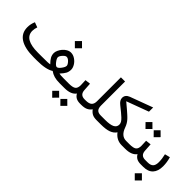

<svg xmlns="http://www.w3.org/2000/svg" viewBox="65 -1582 2695 2695"><g transform="rotate(45 1412.5 -234.5)"><path d="M657.7 -569.8 728.5 -640.6 800.3 -569.3 729 -498.5ZM732.9 -332.5Q710 -332.5 679.4 -298.3Q648.9 -264.2 648.9 -239.3Q648.9 -214.8 681.4 -173.3Q713.9 -131.8 735.4 -131.8Q758.8 -131.8 790.8 -174.3Q822.8 -216.8 822.8 -243.2Q822.8 -266.1 792.5 -299.3Q762.2 -332.5 732.9 -332.5ZM468.8 -87.9Q561.5 -87.9 594.7 -89.4Q627.9 -90.8 644 -94.7Q604 -134.8 585.4 -168.5Q566.9 -202.1 566.9 -242.2Q566.9 -267.6 580.8 -298.1Q594.7 -328.6 616.9 -355.2Q639.2 -381.8 670.7 -399.9Q702.1 -418 733.9 -418Q778.3 -418 818.8 -390.4Q859.4 -362.8 882.3 -323.7Q905.3 -284.7 905.3 -249.5Q905.3 -206.1 887.2 -172.9Q869.1 -139.6 827.1 -94.7Q847.7 -87.9 921.9 -87.9H967.8V0H922.9Q860.4 0 815.7 -12.9Q771 -25.9 733.9 -53.2Q655.3 0 471.2 0H410.2Q233.4 0 140.6 -59.6Q47.9 -119.1 47.9 -236.3Q47.9 -300.3 74.2 -360.4L148.9 -332.5Q133.3 -290.5 133.3 -248.5Q134.3 -87.9 405.3 -87.9Z M1088.4 147.9 1156.7 79.6 1225.6 147.9 1156.7 217.3ZM926.3 147.9 994.6 79.6 1063.5 147.9 994.6 217.3ZM1342.3 0H1330.6Q1280.8 0 1249.3 -17.3Q1217.8 -34.7 1198.7 -69.8Q1148.9 0 1021 0H948.2V-87.9H1022Q1095.7 -87.9 1125 -109.6Q1154.3 -131.3 1154.8 -189Q1154.8 -229 1150.9 -287.6L1231 -296.9L1238.8 -176.3Q1244.6 -87.9 1331.5 -87.9H1342.3Z M1512.2 -69.8Q1486.8 -34.2 1450.2 -17.1Q1413.6 0 1353.5 0H1322.8V-87.9H1354.5Q1418.5 -87.9 1446.3 -112.8Q1474.1 -137.7 1474.6 -189.9V-667H1557.1V-189.9Q1557.1 -137.7 1579.6 -112.8Q1602.1 -87.9 1653.8 -87.9H1669.4V0H1654.8Q1603.5 0 1571 -16.8Q1538.6 -33.7 1512.2 -69.8Z M1986.3 -87.4Q1957 -42.5 1899.4 -21.2Q1841.8 0 1740.7 0H1649.9V-87.9H1740.2Q1839.4 -87.9 1884 -111.1Q1928.7 -134.3 1928.7 -182.1Q1928.7 -205.6 1916.3 -226.8Q1903.8 -248 1877.4 -272.9Q1833.5 -314 1744.1 -384.3Q1689 -427.2 1689 -474.6Q1689 -537.1 1756.8 -563L2093.8 -688V-604.5L1764.6 -482.4Q1772.9 -475.6 1791.5 -459.7Q1810.1 -443.8 1817.9 -437.3Q1825.7 -430.7 1841.6 -417.5Q1857.4 -404.3 1865 -397.5Q1872.6 -390.6 1885.3 -379.6Q1897.9 -368.7 1905.5 -361.8Q1913.1 -355 1922.4 -346.2Q1931.6 -337.4 1939 -330.1Q1946.3 -322.8 1952.6 -315.9Q1993.7 -272 2015.1 -210.9Q2058.6 -87.9 2156.7 -87.9H2170.9V0H2156.7Q2052.2 0 1986.3 -87.4Z M2325.2 -467.3 2393.6 -535.6 2462.4 -467.3 2393.6 -397.9ZM2163.1 -467.3 2231.4 -535.6 2300.3 -467.3 2231.4 -397.9ZM2545.4 0H2533.7Q2483.9 0 2452.4 -17.3Q2420.9 -34.7 2401.9 -69.8Q2352.1 0 2224.1 0H2151.4V-87.9H2225.1Q2298.8 -87.9 2328.1 -109.6Q2357.4 -131.3 2357.9 -189Q2357.9 -229 2354 -287.6L2434.1 -296.9L2441.9 -176.3Q2447.8 -87.9 2534.7 -87.9H2545.4Z M2564.5 147.9 2635.3 77.1 2707 148.4 2635.7 219.2ZM2753.4 -360.4Q2776.9 -281.7 2776.9 -203.1Q2776.9 -104.5 2728 -52.2Q2679.2 0 2584 0H2525.9V-87.9H2584Q2641.1 -87.9 2667.2 -114.5Q2693.4 -141.1 2693.4 -201.7Q2693.4 -266.1 2675.3 -340.8Z"/></g></svg>

Font: Vazir WOL
Style: WOL
Weight: 400
Foundry: Based on Dejavu fonts, by Saber Rastikerdar
Version: Version 26.0.0